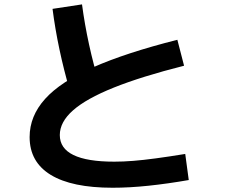

<svg xmlns="http://www.w3.org/2000/svg" viewBox="-20 -811 1040 888"><path d="M500.7 57.3Q312 57.3 214.5 -2.3Q117 -62 117 -177Q117 -274 188.5 -353.5Q260 -433 411.3 -500Q562.7 -567 800.3 -627L831.3 -507Q633.6 -457 506.3 -405.9Q378.9 -354.7 317.8 -300.7Q256.6 -246.7 256.6 -186.3Q256.6 -63.3 508.7 -63.3Q550.3 -63.3 596 -67Q641.7 -70.6 700.2 -78.5Q758.7 -86.3 836.7 -99L853 21.7Q755.3 38.7 667.2 48Q579 57.3 500.7 57.3ZM303.7 -389Q275 -487.7 254.9 -582.8Q234.7 -678 223 -770L359.3 -790.7Q371.6 -698.3 391.8 -605.5Q412 -512.7 440 -421.3Z"/></svg>

Font: M PLUS 2 Thin
Style: Regular
Weight: 100
Designer: Coji Morishita
Foundry: UNDERFOREST DESIGN
Version: Version 1.001